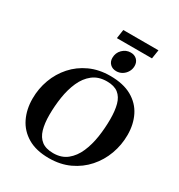

<svg xmlns="http://www.w3.org/2000/svg" viewBox="-236 -1189 1265 1358"><g transform="rotate(30 396.0 -510.0)"><path d="M366.7 14.2Q262.2 14.2 193.4 -26.6Q124.5 -67.4 90.8 -137Q57.1 -206.5 57.1 -293.5Q57.1 -375 84.5 -449.5Q111.8 -523.9 163.6 -582Q215.3 -640.1 288.8 -673.8Q362.3 -707.5 454.1 -707.5Q561 -707.5 630.6 -668.2Q700.2 -628.9 734.1 -560.8Q768.1 -492.7 768.1 -405.8Q768.1 -324.2 740.5 -248.8Q712.9 -173.3 660.6 -114.3Q608.4 -55.2 534.2 -20.5Q460 14.2 366.7 14.2ZM376 -31.7Q443.4 -31.7 488 -67.9Q532.7 -104 558.6 -163.6Q584.5 -223.1 595.5 -295.7Q606.4 -368.2 606.4 -441.4Q606.4 -510.7 593 -560.1Q579.6 -609.4 546.4 -635.7Q513.2 -662.1 453.6 -662.1Q384.3 -662.1 338.6 -626.2Q293 -590.3 266.6 -530.8Q240.2 -471.2 229 -398.7Q217.8 -326.2 217.8 -252.9Q217.8 -184.1 232.2 -134.5Q246.6 -85 281 -58.3Q315.4 -31.7 376 -31.7ZM472.2 -756.8Q440.9 -756.8 421.4 -775.9Q401.9 -794.9 401.9 -825.2Q401.9 -866.7 430.2 -894.8Q458.5 -922.9 497.1 -922.9Q528.3 -922.9 547.9 -903.6Q567.4 -884.3 567.4 -853.5Q567.4 -827.1 554.4 -805.2Q541.5 -783.2 520 -770Q498.5 -756.8 472.2 -756.8ZM359.9 -961.9 370.6 -1034.2H657.7L646.5 -961.9Z"/></g></svg>

Font: Gelasio SemiBold
Style: Italic
Weight: 600
Italic angle: -8.5°
Designer: Eben Sorkin
Foundry: Eben Sorkin
Version: Version 1.008